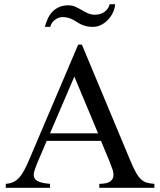

<svg xmlns="http://www.w3.org/2000/svg" viewBox="-20 -889 759 909"><path d="M450.2 0V-18.6Q484.9 -19 499.5 -28.6Q514.2 -38.1 516.6 -53.2Q519 -68.4 512.5 -87.6Q505.9 -106.9 497.6 -127L458 -222.2H201.2L156.2 -116.7Q147 -94.2 142.1 -77.1Q137.2 -60.1 142.3 -47.9Q147.5 -35.6 164.8 -28.6Q182.1 -21.5 216.8 -18.6V0H7.3V-18.6Q28.3 -20 43.9 -27.6Q59.6 -35.2 72 -49.3Q84.5 -63.5 95.2 -84.2Q106 -105 117.7 -131.8L350.1 -677.7H367.7L597.7 -127Q612.3 -92.3 624 -71.5Q635.7 -50.8 648.2 -39.6Q660.6 -28.3 675.5 -24.2Q690.4 -20 710.9 -18.6V0ZM332 -526.4 216.8 -257.8H444.3ZM525.4 -868.7Q523.4 -848.6 514.4 -829.3Q505.4 -810.1 491.2 -795.2Q477.1 -780.3 458.7 -771Q440.4 -761.7 419.4 -761.7Q401.4 -761.7 387.9 -765.1Q374.5 -768.6 363.8 -773.7Q353 -778.8 344 -784.9Q335 -791 325 -796.1Q314.9 -801.3 303 -804.7Q291 -808.1 274.9 -808.1Q265.1 -808.1 255.4 -804Q245.6 -799.8 237.8 -793.2Q230 -786.6 224.6 -778.3Q219.2 -770 218.3 -761.7H192.4Q197.8 -783.2 206.8 -802Q215.8 -820.8 229.2 -834.5Q242.7 -848.1 261.2 -856Q279.8 -863.8 303.2 -863.8Q322.3 -863.8 337.2 -856.9Q352.1 -850.1 366.5 -841.6Q380.9 -833 396 -826.2Q411.1 -819.3 430.2 -819.3Q441.9 -819.3 453.1 -822.5Q464.4 -825.7 473.6 -832Q482.9 -838.4 489.5 -847.7Q496.1 -856.9 499 -868.7Z"/></svg>

Font: Doulos SIL APac
Style: Regular
Weight: 400
Designer: Walt Agee, Victor Gaultney, Peter Martin, Debbi Hosken, Becca Hirsbrunner
Foundry: SIL International
Version: Version 5.000